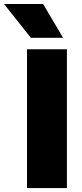

<svg xmlns="http://www.w3.org/2000/svg" viewBox="-81 -958 417 978"><path d="M56.6 -707H259.8V0H56.6ZM-60.5 -937.5H138.7L240.2 -765.6H76.2Z"/></svg>

Font: Wanted Sans ExtraBlack
Style: Regular
Weight: 900
Designer: Original Design by Kil Hyung-jin and Kang Hanbin, Wanted Lab, Inc; Hangeul from Source Han Sans by Jang Soo-young and Ka
Foundry: Wanted Lab, Inc.
Version: Version 1.001